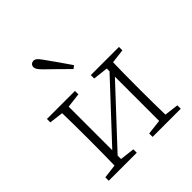

<svg xmlns="http://www.w3.org/2000/svg" viewBox="-198 -891 1037 1037"><g transform="rotate(-45 320.0 -373.0)"><path d="M380 -446V-472H595V-446L514 -436Q513 -398 512.5 -348.5Q512 -299 512 -262V-210Q512 -173 512.5 -123.5Q513 -74 514 -36L595 -26V0H380V-26L466 -36V-374L175 -62V-36L259 -26V0H45V-26L125 -36Q126 -74 126.5 -123.5Q127 -173 127 -210V-262Q127 -299 126.5 -348.5Q126 -398 125 -436L45 -446V-472H259V-446L175 -436V-103L466 -415V-436ZM354 -574 337 -561Q306 -592 276.5 -621Q247 -650 221 -675Q204 -692 197.5 -702Q191 -712 191 -721Q191 -733 198.5 -739.5Q206 -746 216 -746Q226 -746 235 -738.5Q244 -731 258 -711Q280 -681 304.5 -645.5Q329 -610 354 -574Z"/></g></svg>

Font: Source Serif Pro Light
Style: Regular
Weight: 300
Designer: Frank Grießhammer
Foundry: Adobe Systems Incorporated
Version: Version 3.001;hotconv 1.0.111;makeotfexe 2.5.65597